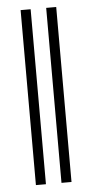

<svg xmlns="http://www.w3.org/2000/svg" viewBox="-52 -730 381 763"><g transform="rotate(-5 139.0 -349.0)"><path d="M202 0V-698H162V0ZM100 0V-698H60V0Z"/></g></svg>

Font: Linux Libertine O C
Style: Regular
Weight: 400
Designer: Philipp H. Poll
Foundry: Philipp H. Poll
Version: Version 4.0.3